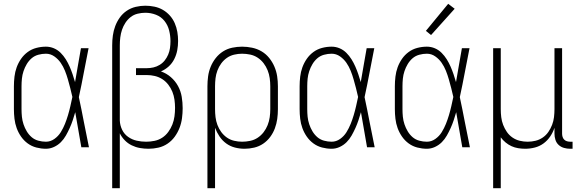

<svg xmlns="http://www.w3.org/2000/svg" viewBox="-20 -773 3040 1008"><path d="M221 8Q196 8 171 1.5Q146 -5 125.5 -20Q105 -35 90.5 -56Q76 -77 67.5 -100.5Q59 -124 56 -149.5Q53 -175 53 -200V-320Q53 -345 56 -370.5Q59 -396 67.5 -419.5Q76 -443 90.5 -464Q105 -485 125.5 -500Q146 -515 171 -521.5Q196 -528 221 -528Q243 -528 263 -519.5Q283 -511 298.5 -495.5Q314 -480 325.5 -461.5Q337 -443 345.5 -423.5Q354 -404 361 -383.5Q368 -363 374 -342Q382 -387 389.5 -431.5Q397 -476 405 -520H445Q432 -456 420 -391.5Q408 -327 394 -263Q408 -198 420.5 -132Q433 -66 447 0H407Q399 -46 391 -92Q383 -138 375 -184Q369 -163 362 -142Q355 -121 346 -101Q337 -81 326 -61.5Q315 -42 299.5 -26.5Q284 -11 263.5 -1.5Q243 8 221 8ZM221 -29Q245 -29 265.5 -43.5Q286 -58 299 -79Q312 -100 321 -122.5Q330 -145 337 -168.5Q344 -192 349.5 -216Q355 -240 360 -264Q355 -287 349 -310Q343 -333 336.5 -356Q330 -379 321 -401.5Q312 -424 298.5 -443.5Q285 -463 265 -477Q245 -491 221 -491Q201 -491 181 -485.5Q161 -480 146 -467Q131 -454 120.5 -436.5Q110 -419 103.5 -399.5Q97 -380 95 -360Q93 -340 93 -320V-200Q93 -180 95 -160Q97 -140 103.5 -120.5Q110 -101 120.5 -83.5Q131 -66 146 -53Q161 -40 181 -34.5Q201 -29 221 -29Z M569 215V-535Q569 -561 572.5 -586.5Q576 -612 585 -636Q594 -660 609 -681Q624 -702 645.5 -716.5Q667 -731 692.5 -737Q718 -743 743 -743Q767 -743 791 -738Q815 -733 835.5 -721Q856 -709 872 -691Q888 -673 897.5 -651Q907 -629 911 -605.5Q915 -582 915 -558Q915 -533 910.5 -509Q906 -485 895 -463Q884 -441 866 -424.5Q848 -408 825 -398Q854 -388 877 -368Q900 -348 914.5 -321.5Q929 -295 934 -265Q939 -235 939 -205Q939 -179 935.5 -152.5Q932 -126 922.5 -101.5Q913 -77 897.5 -55.5Q882 -34 860 -19Q838 -4 812 2Q786 8 760 8Q737 8 714.5 4Q692 0 671.5 -10Q651 -20 635 -36.5Q619 -53 609 -73V215ZM747 -29Q769 -29 791 -33.5Q813 -38 831.5 -50Q850 -62 863.5 -80.5Q877 -99 885 -119.5Q893 -140 896 -162Q899 -184 899 -207Q899 -228 896 -249.5Q893 -271 885 -291Q877 -311 863.5 -328.5Q850 -346 832 -357.5Q814 -369 793 -374Q772 -379 750 -379H694V-415H750Q768 -415 785.5 -419Q803 -423 818.5 -432.5Q834 -442 845 -456Q856 -470 863 -486.5Q870 -503 872.5 -521Q875 -539 875 -557Q875 -585 868 -613Q861 -641 843.5 -663Q826 -685 799 -695.5Q772 -706 743 -706Q723 -706 702.5 -701Q682 -696 666 -683.5Q650 -671 638.5 -653.5Q627 -636 620.5 -616.5Q614 -597 611.5 -576.5Q609 -556 609 -535V-146V-140Q610 -115 621 -92Q632 -69 652.5 -54.5Q673 -40 697.5 -34.5Q722 -29 747 -29Z M1069 215V-320Q1069 -346 1072.5 -372Q1076 -398 1086 -422.5Q1096 -447 1112.5 -468Q1129 -489 1151 -503Q1173 -517 1199 -522.5Q1225 -528 1251 -528Q1277 -528 1303.5 -522.5Q1330 -517 1353 -503.5Q1376 -490 1393 -469Q1410 -448 1420.5 -423.5Q1431 -399 1435 -373Q1439 -347 1439 -320V-200Q1439 -174 1435.5 -148.5Q1432 -123 1423 -99Q1414 -75 1398.5 -54Q1383 -33 1361.5 -18.5Q1340 -4 1314.5 2Q1289 8 1264 8Q1238 8 1213 1.5Q1188 -5 1167.5 -20Q1147 -35 1132.5 -56.5Q1118 -78 1109 -102V215ZM1251 -29Q1272 -29 1293.5 -33.5Q1315 -38 1333 -50Q1351 -62 1364 -79Q1377 -96 1385 -116Q1393 -136 1396 -157.5Q1399 -179 1399 -200V-320Q1399 -341 1396 -362.5Q1393 -384 1385 -404Q1377 -424 1364 -441Q1351 -458 1333 -470Q1315 -482 1293.5 -486.5Q1272 -491 1251 -491Q1230 -491 1209 -486Q1188 -481 1171 -469Q1154 -457 1141.5 -440Q1129 -423 1121.5 -403Q1114 -383 1111.5 -362Q1109 -341 1109 -320V-200Q1109 -179 1111.5 -158Q1114 -137 1121.5 -117Q1129 -97 1141.5 -80Q1154 -63 1171 -51Q1188 -39 1209 -34Q1230 -29 1251 -29Z M1721 8Q1696 8 1671 1.5Q1646 -5 1625.5 -20Q1605 -35 1590.5 -56Q1576 -77 1567.5 -100.5Q1559 -124 1556 -149.5Q1553 -175 1553 -200V-320Q1553 -345 1556 -370.5Q1559 -396 1567.5 -419.5Q1576 -443 1590.5 -464Q1605 -485 1625.5 -500Q1646 -515 1671 -521.5Q1696 -528 1721 -528Q1743 -528 1763 -519.5Q1783 -511 1798.5 -495.5Q1814 -480 1825.5 -461.5Q1837 -443 1845.5 -423.5Q1854 -404 1861 -383.5Q1868 -363 1874 -342Q1882 -387 1889.5 -431.5Q1897 -476 1905 -520H1945Q1932 -456 1920 -391.5Q1908 -327 1894 -263Q1908 -198 1920.5 -132Q1933 -66 1947 0H1907Q1899 -46 1891 -92Q1883 -138 1875 -184Q1869 -163 1862 -142Q1855 -121 1846 -101Q1837 -81 1826 -61.5Q1815 -42 1799.5 -26.5Q1784 -11 1763.5 -1.5Q1743 8 1721 8ZM1721 -29Q1745 -29 1765.5 -43.5Q1786 -58 1799 -79Q1812 -100 1821 -122.5Q1830 -145 1837 -168.5Q1844 -192 1849.5 -216Q1855 -240 1860 -264Q1855 -287 1849 -310Q1843 -333 1836.5 -356Q1830 -379 1821 -401.5Q1812 -424 1798.5 -443.5Q1785 -463 1765 -477Q1745 -491 1721 -491Q1701 -491 1681 -485.5Q1661 -480 1646 -467Q1631 -454 1620.5 -436.5Q1610 -419 1603.5 -399.5Q1597 -380 1595 -360Q1593 -340 1593 -320V-200Q1593 -180 1595 -160Q1597 -140 1603.5 -120.5Q1610 -101 1620.5 -83.5Q1631 -66 1646 -53Q1661 -40 1681 -34.5Q1701 -29 1721 -29Z M2221 8Q2196 8 2171 1.5Q2146 -5 2125.5 -20Q2105 -35 2090.5 -56Q2076 -77 2067.5 -100.5Q2059 -124 2056 -149.5Q2053 -175 2053 -200V-320Q2053 -345 2056 -370.5Q2059 -396 2067.5 -419.5Q2076 -443 2090.5 -464Q2105 -485 2125.5 -500Q2146 -515 2171 -521.5Q2196 -528 2221 -528Q2243 -528 2263 -519.5Q2283 -511 2298.5 -495.5Q2314 -480 2325.5 -461.5Q2337 -443 2345.5 -423.5Q2354 -404 2361 -383.5Q2368 -363 2374 -342Q2382 -387 2389.5 -431.5Q2397 -476 2405 -520H2445Q2432 -456 2420 -391.5Q2408 -327 2394 -263Q2408 -198 2420.5 -132Q2433 -66 2447 0H2407Q2399 -46 2391 -92Q2383 -138 2375 -184Q2369 -163 2362 -142Q2355 -121 2346 -101Q2337 -81 2326 -61.5Q2315 -42 2299.5 -26.5Q2284 -11 2263.5 -1.5Q2243 8 2221 8ZM2221 -29Q2245 -29 2265.5 -43.5Q2286 -58 2299 -79Q2312 -100 2321 -122.5Q2330 -145 2337 -168.5Q2344 -192 2349.5 -216Q2355 -240 2360 -264Q2355 -287 2349 -310Q2343 -333 2336.5 -356Q2330 -379 2321 -401.5Q2312 -424 2298.5 -443.5Q2285 -463 2265 -477Q2245 -491 2221 -491Q2201 -491 2181 -485.5Q2161 -480 2146 -467Q2131 -454 2120.5 -436.5Q2110 -419 2103.5 -399.5Q2097 -380 2095 -360Q2093 -340 2093 -320V-200Q2093 -180 2095 -160Q2097 -140 2103.5 -120.5Q2110 -101 2120.5 -83.5Q2131 -66 2146 -53Q2161 -40 2181 -34.5Q2201 -29 2221 -29ZM2243 -589 2216 -611 2333 -753 2367 -727Z M2569 215V-520H2609V-200Q2609 -179 2611.5 -158Q2614 -137 2621.5 -117.5Q2629 -98 2641 -80.5Q2653 -63 2670.5 -51Q2688 -39 2708.5 -34Q2729 -29 2750 -29Q2771 -29 2791.5 -34Q2812 -39 2829.5 -51Q2847 -63 2859 -80.5Q2871 -98 2878.5 -117.5Q2886 -137 2888.5 -158Q2891 -179 2891 -200V-520H2931V-71Q2931 -63 2933.5 -54.5Q2936 -46 2942 -40Q2948 -34 2956.5 -31.5Q2965 -29 2973 -29H2986V8H2973Q2957 8 2941 3.5Q2925 -1 2913 -12Q2901 -23 2896 -39Q2891 -55 2891 -71V-102Q2883 -78 2868.5 -56.5Q2854 -35 2833.5 -20Q2813 -5 2788 1.5Q2763 8 2737 8Q2719 8 2700.5 5Q2682 2 2665.5 -5.5Q2649 -13 2634.5 -25Q2620 -37 2609 -52V215Z"/></svg>

Font: Iosevka SS04 Extralight
Style: Regular
Weight: 200
Monospace: yes
Designer: Belleve Invis
Foundry: Belleve Invis
Version: Version 19.0.0; ttfautohint (v1.8.4)